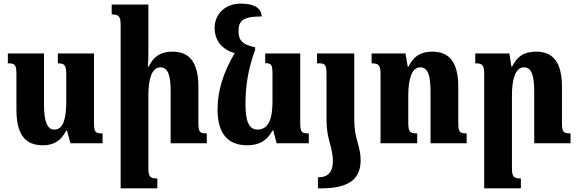

<svg xmlns="http://www.w3.org/2000/svg" viewBox="-20 -785 3168 1052"><path d="M215 11C274 11 314 -13 343 -70H347L366 0H542V-54C503 -54 495 -60 495 -112V-492H297V-438C333 -438 343 -429 343 -378V-228C343 -139 328 -75 278 -75C235 -75 221 -128 221 -215V-492H23V-438C64 -438 70 -430 70 -374V-185C70 -50 116 11 215 11Z M1113 -54C1072 -54 1067 -62 1067 -118V-310C1067 -444 1017 -502 926 -502C856 -502 820 -472 794 -419H790C792 -443 793 -468 793 -492V-760H592V-706C630 -706 641 -697 641 -647V247H842V193C801 193 793 183 793 133V-262C793 -348 810 -416 859 -416C903 -416 915 -367 915 -281V0H1113Z M1473 -70H1477L1496 0H1672V-54C1633 -54 1625 -60 1625 -112V-492H1433V-439C1467 -439 1473 -430 1473 -379V-228C1473 -135 1452 -75 1391 -75C1344 -75 1325 -121 1325 -214C1325 -317 1340 -408 1378 -512V-526C1301 -541 1287 -571 1287 -613C1287 -665 1302 -695 1414 -695C1412 -739 1376 -765 1300 -765C1206 -765 1156 -701 1156 -632C1156 -563 1197 -513 1266 -494C1202 -385 1172 -286 1172 -185C1172 -50 1231 11 1335 11C1398 11 1443 -13 1473 -70Z M1769 -129C1769 -18 1804 19 1804 98C1804 151 1782 186 1728 186H1722V247H1740C1897 247 1956 192 1956 93C1956 13 1921 -22 1921 -129V-492H1717V-438H1727C1763 -438 1769 -429 1769 -374Z M2537 -54C2496 -54 2491 -62 2491 -118V-310C2491 -444 2441 -502 2350 -502C2280 -502 2245 -473 2218 -420H2214L2202 -492H2016V-438C2054 -438 2065 -429 2065 -379V0H2266V-54C2225 -54 2217 -63 2217 -114V-262C2217 -347 2234 -416 2283 -416C2327 -416 2339 -367 2339 -281V0H2537Z M3106 -54C3065 -54 3059 -62 3059 -118V-310C3059 -444 3010 -502 2918 -502C2848 -502 2813 -474 2786 -420H2782L2771 -492H2584V-438C2623 -438 2633 -429 2633 -379V247H2834V193C2793 193 2785 183 2785 133V-262C2785 -347 2802 -416 2851 -416C2895 -416 2907 -366 2907 -281V0H3106Z"/></svg>

Font: Noto Serif Armenian Condensed Extra
Style: Regular
Weight: 800
Width: 3
Designer: Monotype Design Team
Foundry: Monotype Imaging Inc.
Version: Version 1.901